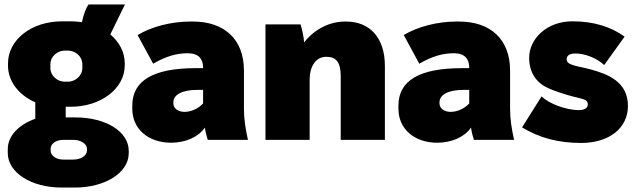

<svg xmlns="http://www.w3.org/2000/svg" viewBox="-20 -630 2860 865"><path d="M16 -335C16 -262 66 -201 139 -169V-95C65 -69 15 -18 15 42V59C15 149 123 215 257 215H318C452 215 560 149 560 60V50C560 -38 456 -101 320 -101H276V-149H298C435 -149 542 -231 542 -336V-345C542 -396 517 -441 477 -475L543 -610H379C370 -598 358 -572 349 -530C333 -532 318 -534 301 -534H260C123 -534 16 -452 16 -344ZM207 -340C207 -378 241 -402 271 -402H287C317 -402 351 -378 351 -340V-324C351 -287 317 -262 287 -262H271C241 -262 207 -286 207 -324ZM208 41C208 18 231 0 266 0H310C346 0 372 19 372 41V48C372 70 346 89 310 89H266C232 89 208 71 208 48Z M751 13C816 13 874 -13 903 -55C906 -34 911 -16 916 0H1097C1086 -51 1079 -91 1079 -141V-312C1079 -453 991 -533 849 -533H837C753 -533 662 -510 600 -472L670 -343C730 -378 779 -390 823 -390H827C875 -390 895 -364 895 -325V-323H863C667 -323 576 -265 576 -154V-140C576 -48 649 13 751 13ZM811 -126C781 -126 761 -143 761 -164V-169C761 -203 800 -225 868 -225H895V-164C871 -138 838 -126 811 -126Z M1176 0H1375V-271C1375 -331 1403 -374 1449 -374H1452C1494 -374 1515 -349 1515 -288V0H1714V-333C1714 -459 1647 -533 1539 -533H1536C1461 -533 1395 -496 1350 -439C1349 -462 1341 -498 1334 -520H1176Z M1950 13C2015 13 2073 -13 2102 -55C2105 -34 2110 -16 2115 0H2296C2285 -51 2278 -91 2278 -141V-312C2278 -453 2190 -533 2048 -533H2036C1952 -533 1861 -510 1799 -472L1869 -343C1929 -378 1978 -390 2022 -390H2026C2074 -390 2094 -364 2094 -325V-323H2062C1866 -323 1775 -265 1775 -154V-140C1775 -48 1848 13 1950 13ZM2010 -126C1980 -126 1960 -143 1960 -164V-169C1960 -203 1999 -225 2067 -225H2094V-164C2070 -138 2037 -126 2010 -126Z M2598 14C2725 14 2809 -53 2809 -153C2809 -261 2719 -296 2642 -317C2583 -333 2533 -335 2533 -362C2533 -381 2547 -389 2572 -389C2616 -389 2669 -368 2702 -337L2794 -465C2732 -510 2653 -534 2559 -534C2442 -534 2364 -454 2364 -370C2364 -295 2404 -252 2454 -231C2582 -178 2628 -194 2628 -160C2628 -142 2613 -134 2586 -134C2533 -134 2453 -162 2420 -196L2332 -56C2410 -9 2494 14 2598 14Z"/></svg>

Font: Fixel Text Black
Style: Regular
Weight: 900
Width: 4
Designer: AlfaBravo + MacPaw
Foundry: Kyrylo Tkachov, Marchela Mozhyna, Serhii Makarenko, Maria Weinstein, Zakhar Kryvoshyya
Version: Version 1.211